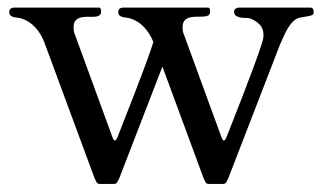

<svg xmlns="http://www.w3.org/2000/svg" viewBox="-20 -461 847 497"><path d="M224.1 -1.5 94.7 -351.6Q86.4 -373.5 71.3 -390.1Q56.2 -406.7 34.2 -413.6Q31.2 -414.6 26.4 -415Q21.5 -415.5 16.6 -416.5Q11.7 -417.5 7.8 -420.4Q3.9 -423.3 3.9 -429.7Q3.9 -441.4 18.1 -441.4H235.4Q240.2 -441.4 241 -437Q241.7 -432.6 241.7 -431.2Q241.7 -423.3 235.8 -420.4Q230 -417.5 220.9 -417.5Q211.9 -417.5 203.4 -417.5Q194.8 -417.5 187.5 -415.3Q180.2 -413.1 175.3 -407.5Q170.4 -401.9 170.4 -389.6Q170.4 -388.2 170.9 -383.5Q171.4 -378.9 171.4 -378.4L270.5 -107.4Q271.5 -105 273.2 -101.1Q274.9 -97.2 277.3 -97.2Q278.3 -97.2 280 -98.9Q281.7 -100.6 283 -103.3Q284.2 -106 285.2 -108.6Q286.1 -111.3 286.6 -112.3Q310.5 -172.9 326.7 -214.8Q342.8 -256.8 353.3 -284.7Q363.8 -312.5 369.1 -328.1Q374.5 -343.8 377 -352.1Q368.7 -373.5 353.5 -390.1Q338.4 -406.7 316.4 -413.6Q313.5 -414.6 308.6 -415Q303.7 -415.5 298.8 -416.5Q293.9 -417.5 290 -420.4Q286.1 -423.3 286.1 -429.7Q286.1 -441.4 300.3 -441.4H517.6Q522.5 -441.4 523.2 -437Q523.9 -432.6 523.9 -431.2Q523.9 -423.3 518.3 -420.7Q512.7 -418 503.9 -418Q495.1 -418 486.1 -417.7Q477.1 -417.5 469.7 -415.3Q462.4 -413.1 457.5 -407.5Q452.6 -401.9 452.6 -389.6Q452.6 -388.2 453.1 -383.5Q453.6 -378.9 453.6 -378.4L552.7 -107.4Q553.7 -105 555.4 -101.1Q557.1 -97.2 559.6 -97.2Q560.5 -97.2 562.3 -98.9Q564 -100.6 565.2 -103.3Q566.4 -106 567.4 -108.6Q568.4 -111.3 568.8 -112.3Q591.8 -169.9 607.4 -210.7Q623 -251.5 633.3 -279.1Q643.6 -306.6 649.4 -323.2Q655.3 -339.8 658.2 -349.4Q661.1 -358.9 661.6 -363Q662.1 -367.2 662.1 -370.6Q662.1 -387.2 651.9 -397.7Q641.6 -408.2 626.5 -413.6Q622.6 -414.6 616.2 -414.6Q609.9 -414.6 603.3 -415.5Q596.7 -416.5 591.3 -419.9Q585.9 -423.3 585.9 -431.2Q585.9 -436 590.1 -438.7Q594.2 -441.4 599.1 -441.4H784.7Q790 -439.9 791 -436.5Q792 -433.1 792 -430.7Q792 -426.8 790.8 -424.6Q789.6 -422.4 785.2 -420.9Q780.8 -419.4 774.2 -418.5Q767.6 -417.5 756.8 -415.5Q747.1 -413.6 739.3 -406Q731.4 -398.4 725.1 -387.9Q718.8 -377.4 713.9 -366Q709 -354.5 704.6 -345.2L571.3 -0.5Q569.8 2.9 566.7 9Q563.5 15.1 558.1 15.1H519.5Q514.2 15.1 511 8.8Q507.8 2.4 506.3 -1.5L400.4 -288.6L289.1 -0.5Q287.6 2.9 284.4 9Q281.2 15.1 275.9 15.1H237.3Q231.9 15.1 228.8 8.8Q225.6 2.4 224.1 -1.5Z"/></svg>

Font: Kurinto Book Core
Style: Regular
Weight: 400
Designer: Kurinto was developed by Clint Goss from a range of fonts that are compatible with the SIL Open Font License Version 1.1
Foundry: Clinton F. Goss
Version: Version 2.196; July 25, 2020